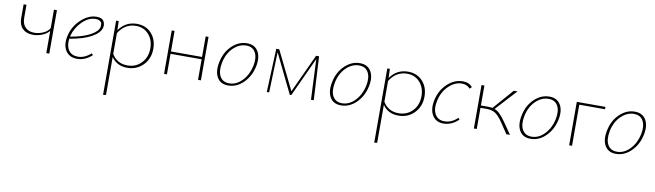

<svg xmlns="http://www.w3.org/2000/svg" viewBox="-39 -949 6060 1776"><g transform="rotate(10 2991.5 -61.5)"><path d="M360 -408H388V0H360V-208Q333 -177 291.5 -161Q250 -145 209 -145Q146 -145 110.5 -180Q75 -215 75 -278V-408H102V-285Q102 -229 132.5 -197.5Q163 -166 217 -166Q258 -166 299 -183.5Q340 -201 360 -234Z M762 -412Q810 -412 827 -386Q844 -360 838 -326Q826 -273 750.5 -231Q675 -189 546 -168Q537 -100 565.5 -59Q594 -18 653 -18Q716 -18 775 -71L788 -56Q723 3 649 3Q575 3 540.5 -51.5Q506 -106 526 -194Q546 -282 615.5 -347Q685 -412 762 -412ZM813 -326Q813 -337 813.5 -351.5Q814 -366 798.5 -378Q783 -390 755 -390Q689 -390 630 -331.5Q571 -273 551 -195Q551 -194 550.5 -191.5Q550 -189 549 -188Q664 -207 734 -244.5Q804 -282 813 -326Z M1139 -412Q1224 -412 1276 -355.5Q1328 -299 1328 -211Q1328 -118 1268.5 -57Q1209 4 1120 4Q1022 4 971 -71V286L944 289V-408H968L971 -323Q1034 -412 1139 -412ZM1117 -18Q1197 -18 1248.5 -72Q1300 -126 1300 -210Q1300 -289 1254 -340.5Q1208 -392 1135 -392Q1031 -392 971 -295V-100Q1020 -18 1117 -18Z M1785 -408H1812V0H1785V-193H1493V0H1466V-408H1493V-215H1785Z M2068 3Q1995 3 1963.5 -51.5Q1932 -106 1950 -194Q1969 -291 2032.5 -351.5Q2096 -412 2174 -412Q2247 -412 2279 -357.5Q2311 -303 2293 -216Q2273 -121 2210 -59Q2147 3 2068 3ZM2074 -18Q2141 -18 2195 -74.5Q2249 -131 2267 -216Q2283 -293 2257.5 -341.5Q2232 -390 2170 -390Q2104 -390 2049 -336.5Q1994 -283 1976 -195Q1960 -113 1986.5 -65.5Q2013 -18 2074 -18Z M2872 0H2846L2829 -379L2659 -11H2645L2466 -379L2453 0H2431L2448 -409H2476L2654 -46L2822 -409H2850Z M3128 3Q3055 3 3023.5 -51.5Q2992 -106 3010 -194Q3029 -291 3092.5 -351.5Q3156 -412 3234 -412Q3307 -412 3339 -357.5Q3371 -303 3353 -216Q3333 -121 3270 -59Q3207 3 3128 3ZM3134 -18Q3201 -18 3255 -74.5Q3309 -131 3327 -216Q3343 -293 3317.5 -341.5Q3292 -390 3230 -390Q3164 -390 3109 -336.5Q3054 -283 3036 -195Q3020 -113 3046.5 -65.5Q3073 -18 3134 -18Z M3686 -412Q3771 -412 3823 -355.5Q3875 -299 3875 -211Q3875 -118 3815.5 -57Q3756 4 3667 4Q3569 4 3518 -71V286L3491 289V-408H3515L3518 -323Q3581 -412 3686 -412ZM3664 -18Q3744 -18 3795.5 -72Q3847 -126 3847 -210Q3847 -289 3801 -340.5Q3755 -392 3682 -392Q3578 -392 3518 -295V-100Q3567 -18 3664 -18Z M4273 -356Q4244 -390 4196 -390Q4130 -390 4073 -335.5Q4016 -281 3997 -195Q3979 -116 4006.5 -67Q4034 -18 4095 -18Q4162 -18 4218 -72L4231 -58Q4167 4 4090 4Q4019 4 3985.5 -51Q3952 -106 3970 -194Q3990 -289 4056 -350.5Q4122 -412 4201 -412Q4261 -412 4291 -373Z M4639 -110 4715 0H4681L4614 -100Q4574 -158 4542.5 -178.5Q4511 -199 4459 -199H4403V0H4376V-408H4403V-221H4466Q4493 -221 4512 -217L4679 -408H4714L4533 -211Q4560 -201 4584 -177.5Q4608 -154 4639 -110Z M4908 3Q4835 3 4803.5 -51.5Q4772 -106 4790 -194Q4809 -291 4872.5 -351.5Q4936 -412 5014 -412Q5087 -412 5119 -357.5Q5151 -303 5133 -216Q5113 -121 5050 -59Q4987 3 4908 3ZM4914 -18Q4981 -18 5035 -74.5Q5089 -131 5107 -216Q5123 -293 5097.5 -341.5Q5072 -390 5010 -390Q4944 -390 4889 -336.5Q4834 -283 4816 -195Q4800 -113 4826.5 -65.5Q4853 -18 4914 -18Z M5540 -408V-386H5298V0H5271V-408Z M5710 3Q5637 3 5605.5 -51.5Q5574 -106 5592 -194Q5611 -291 5674.5 -351.5Q5738 -412 5816 -412Q5889 -412 5921 -357.5Q5953 -303 5935 -216Q5915 -121 5852 -59Q5789 3 5710 3ZM5716 -18Q5783 -18 5837 -74.5Q5891 -131 5909 -216Q5925 -293 5899.5 -341.5Q5874 -390 5812 -390Q5746 -390 5691 -336.5Q5636 -283 5618 -195Q5602 -113 5628.5 -65.5Q5655 -18 5716 -18Z"/></g></svg>

Font: EauTestText Extralight
Style: Italic
Weight: 250
Italic angle: -12°
Designer: Christian Thalmann (Catharsis Fonts)
Version: Version 0.001;PS 000.001;hotconv 1.0.88;makeotf.lib2.5.64775